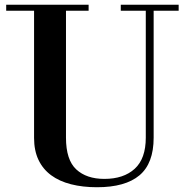

<svg xmlns="http://www.w3.org/2000/svg" viewBox="-20 -774 777 806"><path d="M6 -754H352V-729H257V-196Q257 -103 300 -63Q343 -23 418 -23Q499 -23 545.5 -65.5Q592 -108 592 -196V-729H487V-754H730V-729H625V-196Q625 -88 565.5 -38Q506 12 387 12Q327 12 278 -0.5Q229 -13 194.5 -38.5Q160 -64 141.5 -103Q123 -142 123 -195V-729H6Z"/></svg>

Font: Libre Bodoni
Style: Regular
Weight: 400
Designer: Pablo Impallari, Rodrigo Fuenzalida
Foundry: Pablo Impallari, Rodrigo Fuenzalida
Version: Version 1.001; ttfautohint (v1.5.65-e2d9)